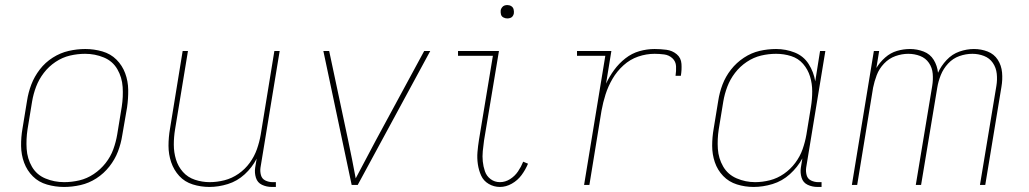

<svg xmlns="http://www.w3.org/2000/svg" viewBox="-20 -732 4072 760"><path d="M233 8H234Q266 8 299 0.5Q332 -7 361.5 -26Q391 -45 413 -73Q435 -101 447 -132.5Q459 -164 464 -197L483 -307Q488 -342 487.5 -376.5Q487 -411 475.5 -442Q464 -473 441 -496Q418 -519 385 -528.5Q352 -538 318 -538H317Q285 -538 252 -530.5Q219 -523 189 -504Q159 -485 137.5 -457Q116 -429 104 -397.5Q92 -366 87 -333L69 -223Q63 -189 63.5 -154Q64 -119 75.5 -88Q87 -57 110 -34Q133 -11 166 -1.5Q199 8 233 8ZM234 -11Q195 -11 160 -25.5Q125 -40 106.5 -72Q88 -104 85.5 -142.5Q83 -181 89 -220L107 -330Q112 -360 123 -389Q134 -418 153.5 -443.5Q173 -469 200 -487Q227 -505 257 -512Q287 -519 317 -519Q356 -519 391 -504.5Q426 -490 444.5 -458Q463 -426 465.5 -387.5Q468 -349 462 -310L444 -200Q439 -170 428.5 -141Q418 -112 398 -86.5Q378 -61 351 -43Q324 -25 294 -18Q264 -11 234 -11Z M809 8Q845 8 882 -3.5Q919 -15 948.5 -42Q978 -69 996 -104L990 -68Q987 -48 993 -28.5Q999 -9 1017 -0.5Q1035 8 1056 8H1072V-11H1059Q1044 -11 1030.5 -17.5Q1017 -24 1013 -38.5Q1009 -53 1011 -68L1087 -530H1066L1012 -199Q1007 -170 997 -141.5Q987 -113 968.5 -87.5Q950 -62 924 -44Q898 -26 868.5 -18.5Q839 -11 810 -11Q780 -11 751.5 -20.5Q723 -30 704 -51.5Q685 -73 676.5 -101Q668 -129 668 -159.5Q668 -190 673 -220L724 -530H703L653 -223Q647 -189 647 -155Q647 -121 657.5 -90Q668 -59 689.5 -35.5Q711 -12 743 -2Q775 8 809 8Z M1372 0H1396L1683 -530H1659L1468 -177Q1448 -139 1428 -101.5Q1408 -64 1388 -26Q1381 -64 1373.5 -101.5Q1366 -139 1358 -177L1283 -530H1260Z M1959 8Q1983 8 2006 -5Q2029 -18 2044.5 -39Q2060 -60 2070 -84L2051 -92Q2043 -72 2030.5 -53.5Q2018 -35 1999 -23Q1980 -11 1959 -11Q1938 -11 1922 -23Q1906 -35 1899.5 -54Q1893 -73 1891 -93Q1889 -113 1891 -134Q1893 -155 1896 -176L1955 -530H1793V-511H1931L1876 -179Q1872 -154 1870 -130Q1868 -106 1871.5 -82Q1875 -58 1884.5 -37Q1894 -16 1914.5 -4Q1935 8 1959 8ZM1988 -659Q1994 -659 2000 -661Q2006 -663 2009.5 -668Q2013 -673 2014 -679Q2015 -687 2013 -695Q2011 -703 2004 -707.5Q1997 -712 1988 -712Q1982 -712 1976.5 -710Q1971 -708 1967 -702.5Q1963 -697 1962 -692Q1961 -683 1963 -675Q1965 -667 1972.5 -663Q1980 -659 1988 -659Z M2292 0H2313L2361 -294Q2367 -327 2377 -358.5Q2387 -390 2404.5 -420Q2422 -450 2448 -473.5Q2474 -497 2506 -508Q2538 -519 2571 -519Q2590 -519 2609 -516.5Q2628 -514 2641.5 -501.5Q2655 -489 2656 -470Q2657 -451 2654 -432H2675Q2679 -455 2677.5 -479Q2676 -503 2658.5 -517.5Q2641 -532 2617.5 -535Q2594 -538 2571 -538Q2541 -538 2511 -529.5Q2481 -521 2455.5 -501Q2430 -481 2411 -455Q2392 -429 2379 -401L2400 -530H2264V-511H2376Z M2963 8Q3000 8 3038 -3.5Q3076 -15 3106.5 -42.5Q3137 -70 3156 -105L3150 -68Q3147 -48 3153 -28.5Q3159 -9 3177 -0.5Q3195 8 3216 8H3232V-11H3219Q3204 -11 3190.5 -17.5Q3177 -24 3173 -38.5Q3169 -53 3171 -68L3247 -530H3226L3207 -410Q3201 -447 3181 -478.5Q3161 -510 3126 -524Q3091 -538 3052 -538Q3019 -538 2986.5 -530.5Q2954 -523 2924.5 -503.5Q2895 -484 2873.5 -456.5Q2852 -429 2840 -397.5Q2828 -366 2823 -333L2805 -223Q2799 -189 2799 -155Q2799 -121 2809.5 -90Q2820 -59 2842.5 -35.5Q2865 -12 2897 -2Q2929 8 2963 8ZM2969 -11Q2931 -11 2896 -26Q2861 -41 2842.5 -73Q2824 -105 2821.5 -143Q2819 -181 2825 -220L2843 -330Q2848 -360 2859 -389Q2870 -418 2889.5 -443.5Q2909 -469 2936 -487Q2963 -505 2992.5 -512Q3022 -519 3052 -519Q3083 -519 3111.5 -510Q3140 -501 3159 -479Q3178 -457 3186.5 -429Q3195 -401 3195 -370.5Q3195 -340 3190 -309L3172 -199Q3167 -170 3157 -141.5Q3147 -113 3128 -87.5Q3109 -62 3083 -44Q3057 -26 3027.5 -18.5Q2998 -11 2969 -11Z M3352 0H3373L3436 -385Q3441 -410 3450.5 -435Q3460 -460 3479.5 -480.5Q3499 -501 3524.5 -510Q3550 -519 3575 -519Q3600 -519 3622 -510.5Q3644 -502 3657 -483Q3670 -464 3672 -440Q3674 -416 3670 -392L3605 0H3626L3690 -385Q3694 -410 3704 -435Q3714 -460 3733 -480.5Q3752 -501 3777.5 -510Q3803 -519 3829 -519Q3853 -519 3875 -510.5Q3897 -502 3910 -483Q3923 -464 3925.5 -440Q3928 -416 3924 -392L3859 0H3880L3944 -388Q3949 -417 3946.5 -445Q3944 -473 3929.5 -495.5Q3915 -518 3889.5 -528Q3864 -538 3835 -538Q3807 -538 3778 -528Q3749 -518 3727 -494.5Q3705 -471 3693 -444Q3690 -472 3676 -495Q3662 -518 3636 -528Q3610 -538 3582 -538Q3556 -538 3530.5 -530.5Q3505 -523 3484 -504.5Q3463 -486 3449 -463L3460 -530H3439Z"/></svg>

Font: Iosevka Sparkle Thin
Style: Italic
Weight: 100
Italic angle: -9°
Designer: Belleve Invis
Foundry: Belleve Invis
Version: Version 4.5.0; ttfautohint (v1.8.3)